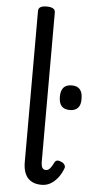

<svg xmlns="http://www.w3.org/2000/svg" viewBox="-61 -925 476 978"><g transform="rotate(5 177.5 -436.5)"><path d="M190 17Q143 17 119 -10.5Q95 -38 95 -91V-864Q95 -877 105.5 -883.5Q116 -890 137 -890Q159 -890 170 -883.5Q181 -877 181 -864V-104Q181 -79 187 -69.5Q193 -60 206 -60Q214 -60 220 -64.5Q226 -69 232.5 -79Q239 -89 246 -103Q251 -112 260 -113Q269 -114 281 -108Q293 -103 298 -93.5Q303 -84 299 -76Q288 -47 271.5 -26.5Q255 -6 235 5.5Q215 17 190 17ZM300 -375Q272 -375 258 -390.5Q244 -406 244 -438Q244 -470 258 -485.5Q272 -501 300 -501Q327 -501 341 -485.5Q355 -470 355 -438Q356 -406 341.5 -390.5Q327 -375 300 -375Z"/></g></svg>

Font: Playwrite GB S
Style: Regular
Weight: 400
Designer: Veronika Burian, José Scaglione
Foundry: TypeTogether
Version: Version 1.000